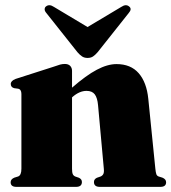

<svg xmlns="http://www.w3.org/2000/svg" viewBox="-20 -729 668 749"><path d="M261 -452.5V-387Q316 -435 357.8 -457Q399.5 -479 434.5 -479Q490 -479 521 -443.5Q552 -408 558.5 -343.5L586 -71Q587.5 -56.5 589.8 -49.8Q592 -43 599 -40.5L613.5 -36Q628 -30 628 -18Q628 0 605.5 0H369.5Q346.5 0 346.5 -19Q346.5 -30 358 -35.5L372.5 -40.5Q379.5 -43.5 383 -50Q386.5 -56.5 385 -71L362.5 -318.5Q360 -347 349.8 -360.8Q339.5 -374.5 317.5 -374.5Q290 -374.5 262.5 -350.5L261 -349V-71Q261 -56.5 263.8 -50Q266.5 -43.5 273.5 -40.5L288 -35.5Q299.5 -30 299.5 -19Q299.5 0 276.5 0H44Q21.5 0 21.5 -18Q21.5 -30 36 -36L50.5 -40.5Q63.5 -45 63.5 -71V-362.5Q63.5 -380.5 50.5 -383L35.5 -385Q22 -388.5 22 -401.5Q22 -413.5 40.5 -421L188.5 -468.5Q205 -474.5 214.2 -477Q223.5 -479.5 233 -479.5Q246.5 -479.5 253.8 -472Q261 -464.5 261 -452.5ZM361 -525.5Q351.5 -514.5 343 -508.8Q334.5 -503 321.5 -503Q309 -503 300.2 -508.8Q291.5 -514.5 282 -525.5L161 -678Q154 -686 154.2 -693Q154.5 -700 159 -703.5Q172 -714.5 190.5 -702L321.5 -623.5L453 -702Q471.5 -714.5 484 -703.5Q496 -694 482 -678Z"/></svg>

Font: Fraunces 72pt Black
Style: Regular
Weight: 900
Version: Version 1.000;[0bf87f6ff]